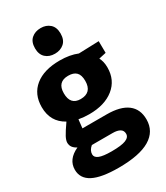

<svg xmlns="http://www.w3.org/2000/svg" viewBox="-248 -898 1078 1245"><g transform="rotate(-30 291.0 -276.0)"><path d="M259 243Q130 243 67.5 210.5Q5 178 5 112Q5 35 92 -5Q50 -26 50 -64Q50 -82 63.5 -107.5Q77 -133 114 -186Q22 -236 22 -347Q22 -443 88.5 -497Q155 -551 274 -551Q349 -551 405 -528L556 -533L557 -445L503 -433Q511 -418 515.5 -399.5Q520 -381 520 -357Q520 -263 451.5 -208Q383 -153 267 -153Q228 -153 189 -160L182 -96H363Q466 -96 518.5 -56Q571 -16 571 61Q571 150 493 196.5Q415 243 259 243ZM268 -266Q352 -266 352 -354Q352 -398 332 -418Q312 -438 272 -438Q191 -438 191 -353Q191 -266 268 -266ZM272 128Q346 128 378 115Q410 102 410 76Q410 51 390.5 39.5Q371 28 337 28H181Q152 52 152 82Q152 105 180.5 116.5Q209 128 272 128ZM271 -604Q228 -604 201.5 -628.5Q175 -653 175 -699Q175 -747 202.5 -771Q230 -795 272 -795Q313 -795 340 -771Q367 -747 367 -700Q367 -652 339.5 -628Q312 -604 271 -604Z"/></g></svg>

Font: Bitter ExtraBold
Style: Regular
Weight: 800
Designer: Sol Matas, and Bitter project Authors
Foundry: Sol Matas
Version: Version 2.001